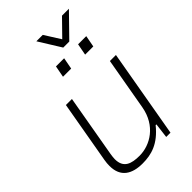

<svg xmlns="http://www.w3.org/2000/svg" viewBox="-271 -982 1080 1080"><g transform="rotate(-45 269.0 -442.5)"><path d="M508 -897H453L360 -802L300 -897H249L331 -765H379ZM214 -650H279L292 -719H227ZM390 -650H455L468 -719H403ZM186 12C256 12 323 -6 390 -89H396L385 0H419L511 -526H463L408 -213C386 -88 289 -31 205 -31C140 -31 92 -46 92 -116C92 -127 94 -141 96 -154L161 -526H113L48 -155C45 -139 44 -124 44 -110C44 -22 102 12 186 12Z"/></g></svg>

Font: Archivo Thin
Style: Italic
Weight: 100
Italic angle: -10°
Designer: Hector Gatti
Foundry: Omnibus-Type
Version: Version 2.001